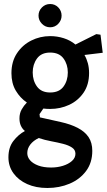

<svg xmlns="http://www.w3.org/2000/svg" viewBox="-20 -667 534 957"><path d="M216 270Q159 270 115.5 250.5Q72 231 47 196.5Q22 162 22 117Q22 68 46.5 36Q71 4 104 -14Q91 -25 84 -40.5Q77 -56 77 -77Q77 -102 88 -121.5Q99 -141 114 -156Q80 -179 58.5 -215.5Q37 -252 37 -302Q37 -360 64.5 -401.5Q92 -443 136 -465Q180 -487 230 -487Q265 -487 298 -476.5Q331 -466 356 -445L460 -497L481 -494L492 -404L401 -393Q412 -374 418 -351.5Q424 -329 424 -303Q424 -245 396.5 -205Q369 -165 325 -144.5Q281 -124 230 -124Q221 -124 212.5 -124.5Q204 -125 196 -126L177 -98L179 -82L282 -59Q332 -48 367.5 -29.5Q403 -11 421.5 16.5Q440 44 440 85Q440 144 409 185.5Q378 227 327 248.5Q276 270 216 270ZM235 168Q266 168 293.5 159.5Q321 151 338.5 135.5Q356 120 356 99Q356 80 339 68.5Q322 57 294.5 50Q267 43 235 37Q203 31 173 21Q146 34 131 53.5Q116 73 116 96Q116 116 130 132Q144 148 170.5 158Q197 168 235 168ZM230 -206Q275 -206 296.5 -235.5Q318 -265 318 -306Q318 -346 296.5 -375.5Q275 -405 230 -405Q186 -405 164.5 -375.5Q143 -346 143 -306Q143 -265 164.5 -235.5Q186 -206 230 -206ZM230 -531Q206 -531 189 -548.5Q172 -566 172 -589Q172 -613 189 -630Q206 -647 230 -647Q254 -647 270.5 -630Q287 -613 287 -589Q287 -566 270.5 -548.5Q254 -531 230 -531Z"/></svg>

Font: Kreon Light Medium
Style: Regular
Weight: 500
Version: Version 2.002